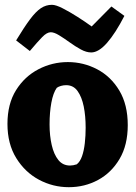

<svg xmlns="http://www.w3.org/2000/svg" viewBox="-20 -758 567 798"><path d="M266 20Q200 20 142 -11Q84 -42 47.5 -101Q11 -160 11 -243Q11 -326 46.5 -383Q82 -440 139.5 -470Q197 -500 262 -500Q327 -500 384 -470Q441 -440 476 -381.5Q511 -323 511 -238Q511 -155 477 -97.5Q443 -40 387.5 -10Q332 20 266 20ZM271 -70Q284 -70 299 -75Q313 -86 321 -109Q329 -132 332.5 -163Q336 -194 336 -227Q336 -276 328 -315.5Q320 -355 302.5 -379.5Q285 -404 255 -404Q244 -404 233.5 -401Q223 -398 216 -393Q201 -372 193.5 -331.5Q186 -291 186 -241Q186 -194 195 -155Q204 -116 222.5 -93Q241 -70 271 -70ZM359 -540Q339 -540 316 -552.5Q293 -565 269.5 -582Q246 -599 225.5 -611.5Q205 -624 191 -624Q175 -624 155.5 -604Q136 -584 104 -546L47 -590Q81 -646 105 -678Q129 -710 150 -724Q171 -738 196 -738Q212 -738 240.5 -723.5Q269 -709 302 -688Q335 -667 361 -648L443 -731L497 -692Q460 -620 425 -580Q390 -540 359 -540Z"/></svg>

Font: Eczar
Style: Bold
Weight: 700
Designer: Vaibhav Singh
Foundry: Rosetta Type Foundry
Version: Version 2.000